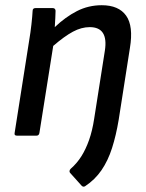

<svg xmlns="http://www.w3.org/2000/svg" viewBox="-20 -520 559 736"><path d="M306 194Q299 198 293 192L249 143Q246 140 246.5 135.5Q247 131 251 127Q275 106 292 79Q309 52 321.5 16.5Q334 -19 341 -65L382 -326Q396 -416 324 -416Q292 -416 259.5 -398.5Q227 -381 184 -344L131 -10Q129 0 120 0H45Q34 0 36 -10L92 -366Q97 -395 100.5 -426.5Q104 -458 105 -478Q105 -489 116 -489H182Q192 -489 193 -479Q193 -468 192 -451Q191 -434 190 -416Q231 -455 275 -477.5Q319 -500 370 -500Q435 -500 463.5 -460Q492 -420 478 -336L435 -61Q425 -1 409.5 47.5Q394 96 369 132.5Q344 169 306 194Z"/></svg>

Font: Sofia Sans Semi Condensed SemiBold
Style: Italic
Weight: 600
Italic angle: -9°
Version: Version 4.100